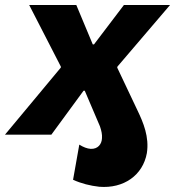

<svg xmlns="http://www.w3.org/2000/svg" viewBox="-60 -540 702 770"><path d="M-40 0H146L275 -176H280L341 -33C347 -15 350 -1 349 14C348 38 333 58 304 57C289 56 274 50 258 40L233 181C266 196 302 205 338 209C436 217 513 163 529 74C539 9 515 -48 491 -98L410 -269L411 -273L622 -520H437L317 -362H312L246 -520H57L184 -273V-269Z"/></svg>

Font: Fixel Display 20240404 ExBold
Style: Italic
Weight: 800
Italic angle: -10°
Designer: AlfaBravo + MacPaw
Foundry: Kyrylo Tkachov, Marchela Mozhyna, Serhii Makarenko, Maria Weinstein, Zakhar Kryvoshyya
Version: Version 1.211;Glyphs 3.2 (3225)